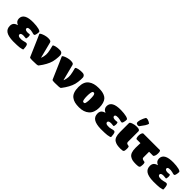

<svg xmlns="http://www.w3.org/2000/svg" viewBox="384 -2497 4144 4144"><g transform="rotate(45 2456.5 -425.0)"><path d="M179.2 -311V-315.9Q97.7 -347.2 96.2 -431.2Q96.2 -596.2 379.9 -591.8Q475.1 -590.3 547.9 -573.2Q611.8 -555.2 611.8 -532.2Q613.3 -503.4 602.1 -455.1Q591.8 -412.1 569.8 -412.1Q547.9 -412.1 505.9 -425.8Q452.1 -439.5 404.8 -432.1Q361.8 -424.8 361.8 -395Q361.8 -355 429.2 -349.1Q457.5 -347.7 500 -354Q522 -355.5 522 -291Q519 -232.4 502 -233.9Q460 -239.3 428.2 -240.2Q348.6 -238.8 347.2 -198.2Q345.7 -157.7 402.8 -148.9Q463.9 -141.1 515.1 -157.2Q563 -172.4 585.9 -170.9Q602.1 -169.4 612.8 -157.2Q623 -147 630.9 -105Q639.2 -52.2 638.2 -32.2Q638.2 -13.7 549.8 -1Q489.7 6.8 357.9 6.8Q210.4 3.9 140.1 -41.3Q69.8 -86.4 69.8 -182.1Q69.8 -238.3 103 -272.9Q116.2 -284.7 129.9 -292.5Q143.6 -300.3 152.1 -303Q160.6 -305.7 179.2 -311Z M1031.7 -174.8H1038.1Q1044.4 -193.8 1055.7 -238.8Q1068.4 -295.9 1061 -356Q1053.7 -414.6 1023.9 -527.8V-532.2Q1030.3 -551.3 1086.7 -564.5Q1143.1 -577.6 1205.1 -575.2Q1254.4 -575.2 1275.9 -543Q1286.1 -525.9 1289.1 -509.8Q1292 -492.7 1289.1 -445.8Q1286.1 -398.9 1281.7 -369.1Q1279.3 -343.3 1268.1 -296.9Q1250.5 -231.9 1211.4 -160.9Q1172.4 -89.8 1125 -28.8L1109.9 -9.8Q1104.5 -4.4 1064.9 1Q1026.9 4.9 939.9 4.9Q904.3 4.9 886.7 2.2Q869.1 -0.5 864.7 -4.2Q860.4 -7.8 856.9 -16.1Q856.4 -18.1 856 -19Q774.9 -214.4 712.9 -350.1Q643.1 -503.4 643.1 -508.8Q643.1 -519 673.1 -535.6Q703.1 -552.2 751 -565.9Q804.7 -580.1 841.8 -580.1Q891.6 -580.1 913.3 -570.3Q935.1 -560.5 939.9 -533.2Z M1717.3 -174.8H1723.6Q1730 -193.8 1741.2 -238.8Q1753.9 -295.9 1746.6 -356Q1739.3 -414.6 1709.5 -527.8V-532.2Q1715.8 -551.3 1772.2 -564.5Q1828.6 -577.6 1890.6 -575.2Q1939.9 -575.2 1961.4 -543Q1971.7 -525.9 1974.6 -509.8Q1977.5 -492.7 1974.6 -445.8Q1971.7 -398.9 1967.3 -369.1Q1964.8 -343.3 1953.6 -296.9Q1936 -231.9 1897 -160.9Q1857.9 -89.8 1810.5 -28.8L1795.4 -9.8Q1790 -4.4 1750.5 1Q1712.4 4.9 1625.5 4.9Q1589.8 4.9 1572.3 2.2Q1554.7 -0.5 1550.3 -4.2Q1545.9 -7.8 1542.5 -16.1Q1542 -18.1 1541.5 -19Q1460.4 -214.4 1398.4 -350.1Q1328.6 -503.4 1328.6 -508.8Q1328.6 -519 1358.6 -535.6Q1388.7 -552.2 1436.5 -565.9Q1490.2 -580.1 1527.3 -580.1Q1577.1 -580.1 1598.9 -570.3Q1620.6 -560.5 1625.5 -533.2Z M2368.2 8.8Q2291 8.8 2237.5 -4.4Q2184.1 -17.6 2141.1 -49.8Q2050.3 -115.2 2050.3 -295.9Q2050.3 -456.1 2143.1 -524.9Q2229.5 -588.9 2368.2 -588.9Q2431.2 -588.9 2472.2 -583Q2513.2 -577.1 2554.2 -560.1Q2600.1 -540.5 2624 -511.2Q2652.3 -479 2668.7 -423.8Q2685.1 -368.7 2685.1 -295.9Q2685.1 -143.1 2599.1 -66.9Q2514.2 8.8 2368.2 8.8ZM2395 -431.2Q2384.3 -443.4 2368.9 -444.1Q2353.5 -444.8 2344.2 -436Q2334 -428.7 2326.2 -389.9Q2318.4 -351.1 2318.4 -289.1Q2318.4 -227.1 2326.2 -188.7Q2334 -150.4 2344.2 -143.1Q2352.5 -136.2 2368.2 -136.2Q2385.7 -136.2 2394 -144.5Q2402.3 -152.8 2408.2 -186Q2416 -224.1 2416 -275.9Q2416 -353 2411.1 -384.8Q2406.2 -416.5 2395 -431.2Z M2854.5 -311V-315.9Q2772.9 -347.2 2771.5 -431.2Q2771.5 -596.2 3055.2 -591.8Q3150.4 -590.3 3223.1 -573.2Q3287.1 -555.2 3287.1 -532.2Q3288.6 -503.4 3277.3 -455.1Q3267.1 -412.1 3245.1 -412.1Q3223.1 -412.1 3181.2 -425.8Q3127.4 -439.5 3080.1 -432.1Q3037.1 -424.8 3037.1 -395Q3037.1 -355 3104.5 -349.1Q3132.8 -347.7 3175.3 -354Q3197.3 -355.5 3197.3 -291Q3194.3 -232.4 3177.2 -233.9Q3135.3 -239.3 3103.5 -240.2Q3023.9 -238.8 3022.5 -198.2Q3021 -157.7 3078.1 -148.9Q3139.2 -141.1 3190.4 -157.2Q3238.3 -172.4 3261.2 -170.9Q3277.3 -169.4 3288.1 -157.2Q3298.3 -147 3306.2 -105Q3314.5 -52.2 3313.5 -32.2Q3313.5 -13.7 3225.1 -1Q3165 6.8 3033.2 6.8Q2885.7 3.9 2815.4 -41.3Q2745.1 -86.4 2745.1 -182.1Q2745.1 -238.3 2778.3 -272.9Q2791.5 -284.7 2805.2 -292.5Q2818.8 -300.3 2827.4 -303Q2835.9 -305.7 2854.5 -311Z M3643.1 -534.2V-210.9Q3643.1 -183.6 3666 -171.9Q3689.9 -161.1 3706.1 -161.1Q3723.1 -161.1 3729 -145Q3734.9 -128.9 3734.9 -92.8Q3734.9 -25.4 3716.8 -8.8Q3698.7 7.8 3634.8 7.8Q3568.4 7.8 3525.4 -1.2Q3482.4 -10.3 3445.8 -34.2Q3373 -83.5 3373 -237.8V-516.1Q3373 -538.1 3430.2 -559.1Q3486.8 -580.1 3551.8 -580.1Q3643.1 -580.1 3643.1 -534.2ZM3549.8 -847.2Q3564.5 -864.7 3603 -856Q3647.5 -843.8 3687 -814Q3690.4 -788.1 3654.8 -731.9Q3619.1 -677.7 3577.1 -624Q3564.5 -614.7 3548.3 -614Q3532.2 -613.3 3518.3 -618.7Q3504.4 -624 3492.2 -633.8Q3480.5 -669.9 3497.1 -728Q3522.5 -803.7 3549.8 -847.2Z M3922.9 -34.2Q3850.1 -83.5 3850.1 -237.8L3854 -383.8H3736.8Q3725.1 -383.8 3717 -408.7Q3709 -433.6 3709 -471.2Q3709 -511.2 3722.4 -542.7Q3735.8 -574.2 3755.9 -574.2H4253.9Q4280.8 -574.2 4280.8 -495.1Q4280.8 -450.7 4267.1 -417.2Q4253.4 -383.8 4234.9 -383.8H4117.2V-210.9Q4117.2 -183.6 4143.1 -171.9Q4169.9 -161.1 4188 -161.1Q4206.5 -161.1 4213.1 -145Q4219.7 -128.9 4219.7 -92.8Q4219.7 -25.4 4200.2 -8.8Q4179.2 7.8 4107.9 7.8Q4036.6 7.8 3998.8 -0.7Q3960.9 -9.3 3922.9 -34.2Z M4453.6 -311V-315.9Q4372.1 -347.2 4370.6 -431.2Q4370.6 -596.2 4654.3 -591.8Q4749.5 -590.3 4822.3 -573.2Q4886.2 -555.2 4886.2 -532.2Q4887.7 -503.4 4876.5 -455.1Q4866.2 -412.1 4844.2 -412.1Q4822.3 -412.1 4780.3 -425.8Q4726.6 -439.5 4679.2 -432.1Q4636.2 -424.8 4636.2 -395Q4636.2 -355 4703.6 -349.1Q4731.9 -347.7 4774.4 -354Q4796.4 -355.5 4796.4 -291Q4793.5 -232.4 4776.4 -233.9Q4734.4 -239.3 4702.6 -240.2Q4623 -238.8 4621.6 -198.2Q4620.1 -157.7 4677.2 -148.9Q4738.3 -141.1 4789.6 -157.2Q4837.4 -172.4 4860.4 -170.9Q4876.5 -169.4 4887.2 -157.2Q4897.5 -147 4905.3 -105Q4913.6 -52.2 4912.6 -32.2Q4912.6 -13.7 4824.2 -1Q4764.2 6.8 4632.3 6.8Q4484.9 3.9 4414.6 -41.3Q4344.2 -86.4 4344.2 -182.1Q4344.2 -238.3 4377.4 -272.9Q4390.6 -284.7 4404.3 -292.5Q4418 -300.3 4426.5 -303Q4435.1 -305.7 4453.6 -311Z"/></g></svg>

Font: GGS TheRock Black
Style: Regular
Weight: 900
Designer: Rodrigo Fuenzalida (2012); Goodgame Studios (2014)
Foundry: Rodrigo Fuenzalida,2012;  GGS,2014
Version: Version 1.002 | FøM Mod